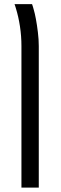

<svg xmlns="http://www.w3.org/2000/svg" viewBox="-20 -650 289 909"><path d="M81.5 238.3V-432.1Q81.5 -479 74.5 -525.1Q67.4 -571.3 55.2 -610.8Q53.7 -615.7 52.2 -620.6Q50.8 -625.5 48.8 -630.4H131.8Q133.8 -625 136 -617.7Q138.2 -610.4 140.6 -601.1Q144.5 -588.9 149.9 -560.3Q155.3 -531.7 159.4 -497.1Q163.6 -462.4 163.6 -432.1V238.3Z"/></svg>

Font: Open Sans
Style: Regular
Weight: 400
Designer: Monotype Design Team
Foundry: Monotype Imaging Inc.
Version: Version 3.000; ttfautohint (v1.8.4)